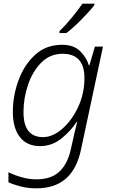

<svg xmlns="http://www.w3.org/2000/svg" viewBox="-20 -786 614 1046"><path d="M179 240Q377 240 421 30L541 -532H497L467 -430H464Q452 -472 417 -507Q382 -542 318 -542Q231 -542 171.5 -487.5Q112 -433 81 -349Q50 -265 50 -176Q50 -88 88.5 -39Q127 10 198 10Q263 10 314 -31Q365 -72 398 -122H401Q397 -108 388.5 -73Q380 -38 374 -9L365 31Q347 109 302.5 150Q258 191 178 191Q138 191 96 179Q54 167 26 152V207Q54 220 93.5 230Q133 240 179 240ZM214 -39Q108 -39 108 -175Q108 -252 133 -325Q158 -398 205.5 -445.5Q253 -493 321 -493Q440 -493 440 -361Q440 -276 405.5 -202.5Q371 -129 319 -84Q267 -39 214 -39ZM304 -606H342Q381 -636 426 -682Q471 -728 494 -758V-766H429Q407 -733 370.5 -689Q334 -645 304 -616Z"/></svg>

Font: Noto Sans UI Light
Style: Italic
Weight: 300
Italic angle: -12°
Designer: Monotype Design Team
Foundry: Monotype Imaging Inc.
Version: Version 1.901